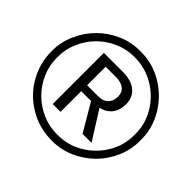

<svg xmlns="http://www.w3.org/2000/svg" viewBox="-170 -883 1077 1077"><g transform="rotate(45 368.5 -345.0)"><path d="M721.2 -345.2V-335Q721.2 -268.6 692.9 -205.3Q664.6 -142.1 617.7 -95.5Q570.8 -48.8 507.6 -20.5Q444.3 7.8 377.9 7.8H368.2Q270 7.8 189 -41Q106.9 -89.4 61 -170.7Q15.1 -252 15.1 -345.2V-353Q15.1 -419.9 43.7 -483.6Q72.3 -547.4 118.9 -594.2Q165.5 -641.1 228.5 -669.7Q291.5 -698.2 357.9 -698.2H368.2H376Q466.3 -698.2 546.1 -650.4Q626 -602.5 673.6 -522.7Q721.2 -442.9 721.2 -353ZM675.8 -345.2V-353Q675.8 -431.6 634 -500.7Q592.3 -569.8 522.2 -610.8Q452.1 -651.9 373 -651.9H368.2H360.8Q302.7 -651.9 247.6 -627.2Q192.4 -602.5 151.9 -562Q111.3 -521.5 86.7 -466.3Q62 -411.1 62 -353V-345.2V-336.9Q62 -278.8 86.4 -223.6Q110.8 -168.5 151.4 -127.9Q191.9 -87.4 246.8 -62.7Q301.8 -38.1 359.9 -38.1H368.2H376Q454.6 -38.1 523.9 -79.6Q593.3 -121.1 634.5 -190.2Q675.8 -259.3 675.8 -336.9ZM537.1 -141.1H465.8L369.1 -305.2H291V-141.1H229V-546.9H377.9Q446.8 -546.9 483.9 -516.1Q521 -485.4 521 -431.2Q521 -382.3 496.6 -351.8Q472.2 -321.3 429.2 -312ZM459 -430.2Q459 -463.4 436.3 -481.2Q413.6 -499 374 -499H291V-352.1H378.9Q417 -352.1 438 -372.8Q459 -393.6 459 -430.2Z"/></g></svg>

Font: Libra Sans Modern
Style: Regular
Weight: 400
Foundry: Stefan Peev, Context Ltd
Version: Version 1.000